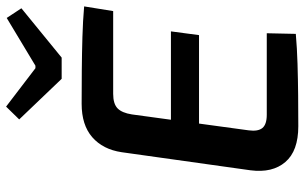

<svg xmlns="http://www.w3.org/2000/svg" viewBox="-200 -774 976 615"><g transform="rotate(-90 287.5 -466.0)"><path d="M263 -692Q316 -692 370.5 -691.5Q425 -691 477 -689.5Q529 -688 575 -684L560 -591H295Q263 -591 248.5 -577Q234 -563 229 -531L178 -157Q174 -127 185.5 -113Q197 -99 228 -99H489L487 -6Q441 -2 391 -0.5Q341 1 290 1.5Q239 2 191 2Q112 2 76.5 -39.5Q41 -81 50 -151L108 -564Q117 -624 156 -658Q195 -692 263 -692ZM105 -406H495L483 -316H91ZM538 -932 569 -885 411 -756H343L213 -892L254 -934L377 -840H385Z"/></g></svg>

Font: Exo 2 SemiBold
Style: Italic
Weight: 600
Italic angle: -8°
Designer: Natanael Gama
Foundry: Natanael Gama
Version: Version 2.010